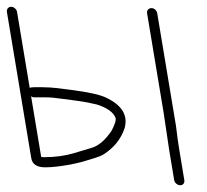

<svg xmlns="http://www.w3.org/2000/svg" viewBox="-49 -507 613 568"><path d="M496.3 26 481.7 -62C478.1 -83.3 474.8 -107.3 471.7 -134L416.1 -468C414.7 -476.2 407.4 -483 399.1 -483C390.7 -483 384.7 -476.2 386.1 -468L435 -174L451.7 -62L466.3 26C467.7 34.2 476 41 484.3 41C492.7 41 497.7 34.2 496.3 26ZM43 -222C46 -220 48.9 -219 51.5 -219H87.5C99.5 -219 114.4 -217.7 132.2 -215L177.1 -209.1C196.8 -206.6 216.8 -202.9 237 -198C267.7 -188.3 286.2 -175.2 292.7 -158.6C295.1 -152.3 291.2 -139.5 281 -120C261.9 -91.9 241.9 -75 221.1 -69.3C214.5 -67.5 197.8 -62.5 171 -54.3C144.2 -46.1 114.5 -42 82 -42C78 -42 75 -42.3 72.8 -43ZM-28.6 -472 43.5 -39C46.5 -21 60.3 -12 85 -12C123.2 -12 180.6 -23.4 204.9 -31.5C222.6 -37.4 244.4 -41.9 258.5 -51C288.7 -70.5 309.1 -96.2 319.7 -128C330.2 -166 311.6 -196.2 263.9 -218.6C246.1 -227 212 -234.5 161.9 -241C136.7 -244.3 106.6 -249 75.8 -249H52.3C45.8 -249 41.3 -248.3 38.9 -247L1.4 -472C0.1 -479.9 -8.2 -487 -16.1 -487C-24 -487 -29.9 -479.9 -28.6 -472Z"/></svg>

Font: MewTooHand
Style: Lta
Weight: 400
Designer: Mew Too, Robert Jablonski
Version: Version 0.77